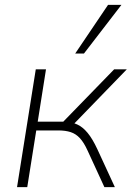

<svg xmlns="http://www.w3.org/2000/svg" viewBox="-20 -769 541 789"><path d="M50 0 127 -484H169L135 -269H240L449 -484H501L280 -256L253 -268Q277 -267 298.5 -257Q320 -247 340 -223Q360 -199 380 -156L452 0H409L340 -150Q325 -183 308.5 -201Q292 -219 270.5 -226Q249 -233 220 -233H129L92 0ZM289 -549 424 -749H479L325 -549Z"/></svg>

Font: Nunito Sans 12pt ExtraLight
Style: Italic
Weight: 200
Italic angle: -9°
Designer: Vernon Adams
Foundry: Vernon Adams
Version: Version 3.101;gftools[0.9.27]